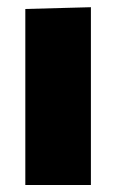

<svg xmlns="http://www.w3.org/2000/svg" viewBox="-20 -526 330 546"><path d="M52 0Q52 -53 52 -102.5Q52 -152 52 -214.5V-264.5Q52 -317 52 -357Q52 -397 52 -431.2Q52 -465.5 52 -500.5L238.5 -505.5Q238.5 -470 238.5 -435Q238.5 -400 238.5 -359Q238.5 -318 238.5 -264.5V-214.5Q238.5 -152 238.5 -102.5Q238.5 -53 238.5 0Z"/></svg>

Font: Commissioner Thin ExtraBold
Style: Regular
Weight: 800
Version: Version 1.000